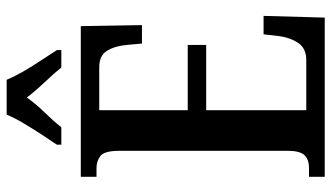

<svg xmlns="http://www.w3.org/2000/svg" viewBox="-224 -746 971 562"><g transform="rotate(-90 261.0 -465.5)"><path d="M24 0V-46H50Q74 -46 87 -59Q100 -72 100 -108V-601Q100 -645 85 -656.5Q70 -668 50 -668H24V-714H465L468 -535H414L410 -579Q407 -614 393 -637Q379 -660 345 -660H219V-401H410V-347H219V-54H366Q400 -54 416 -78Q432 -102 436 -135L441 -179H495L490 0ZM118 -784Q131 -803 148 -829Q165 -855 181 -882Q197 -909 206 -931H308Q317 -909 332.5 -882Q348 -855 365.5 -829Q383 -803 395 -784V-771H344Q328 -791 301.5 -819Q275 -847 256 -872Q238 -846 212.5 -820Q187 -794 169 -771H118Z"/></g></svg>

Font: Noto Serif Devanagari ExtraCondensed SemiBold
Style: Regular
Weight: 600
Width: 2
Designer: Universal Thirst, Indian Type Foundry and the Monotype Design Team
Foundry: Monotype Imaging Inc.
Version: Version 2.004; ttfautohint (v1.8.4.7-5d5b)